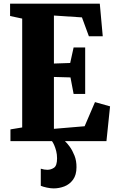

<svg xmlns="http://www.w3.org/2000/svg" viewBox="-20 -763 625 1038"><path d="M100 -74V-662.5L34.5 -676.5V-743H519.5L535.5 -567H460.5L423 -669L271.5 -679V-419.5L359.5 -422.5L378 -506.5H440.5V-255H378L361 -344.5L271.5 -347V-66.5L437.5 -80.5L493.5 -211L575 -188L555.5 0H36.5V-63.5ZM270.5 255.5Q253.5 255.5 233.5 251.2Q213.5 247 200.5 241.5V149Q209.5 152 218.8 153.5Q228 155 236 155Q255.5 155 272 143.8Q288.5 132.5 288.5 93Q288.5 72 283.8 53.5Q279 35 272.8 21Q266.5 7 261 0H279H331Q342 9.5 356.8 29.8Q371.5 50 382.8 78.5Q394 107 393.5 141Q393.5 183 374.8 208.5Q356 234 327.8 244.8Q299.5 255.5 270.5 255.5Z"/></svg>

Font: Merriweather 24pt SemiCondensed Black
Style: Regular
Weight: 900
Width: 4
Designer: Eben Sorkin
Foundry: Eben Sorkin
Version: Version 2.100